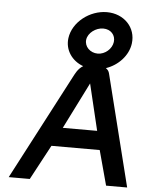

<svg xmlns="http://www.w3.org/2000/svg" viewBox="-57 -889 726 935"><g transform="rotate(5 306.0 -421.0)"><path d="M376.1 -489 430.4 -262H262.4ZM463.7 -545C461.2 -556 455.3 -564 446.1 -570C505.8 -590 553.7 -641 561.6 -700C572.3 -779 511.8 -842 427.8 -842C343.8 -842 262.3 -779 251.6 -700C243.7 -641 279.8 -590 335.1 -570C308.9 -554 298.5 -529 289.2 -512L21 0H124L215 -170H451L497 0H600ZM416.9 -761C453.9 -761 478.2 -734 473.6 -700C469 -666 436.1 -637 400.1 -637C363.1 -637 334 -666 338.6 -700C343.1 -733 379.9 -761 416.9 -761Z"/></g></svg>

Font: Charger
Style: ExBdIt
Weight: 400
Designer: Jasper
Foundry: Cannot Into Space Fonts
Version: Version 0.99